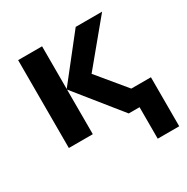

<svg xmlns="http://www.w3.org/2000/svg" viewBox="-158 -643 934 959"><g transform="rotate(-30 309.0 -163.0)"><path d="M404.8 -506.8H557.1L356.4 -264.2L491.2 -101.1H604.5V181.6H480.5V0H418L210.9 -257.3V0H72.8V-506.8H210.9V-260.7Z"/></g></svg>

Font: Bpm'online Open Sans
Style: Bold
Weight: 700
Foundry: Ascender Corporation
Version: Version 1.10